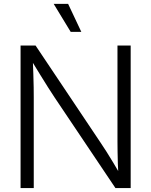

<svg xmlns="http://www.w3.org/2000/svg" viewBox="-20 -960 772 980"><path d="M85 0V-727.5H161.6L494.6 -230Q507.8 -210.9 524.2 -184.8Q540.5 -158.7 558.6 -128.9Q576.7 -99.1 594.2 -68.4L584.5 -61.5Q582.5 -92.3 581.5 -124.8Q580.6 -157.2 580.1 -186.8Q579.6 -216.3 579.6 -237.3V-727.5H647V0H569.3L258.8 -462.4Q243.2 -485.8 225.1 -514.4Q207 -543 185.1 -578.6Q163.1 -614.3 135.7 -659.2L147 -667.5Q148.9 -622.1 150.1 -583.5Q151.4 -544.9 151.9 -514.4Q152.3 -483.9 152.3 -462.9V0ZM340.8 -797.4 253.9 -940.4H327.6L395 -797.4Z"/></svg>

Font: Inter 24pt Light
Style: Regular
Weight: 300
Designer: Rasmus Andersson
Foundry: rsms
Version: Version 4.001;git-66647c0bb